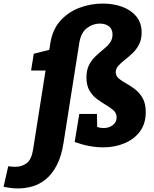

<svg xmlns="http://www.w3.org/2000/svg" viewBox="-144 -811 860 1075"><path d="M-43 244Q-68 244 -88.5 241Q-109 238 -124 235L-98 120Q-88 121 -78.5 122Q-69 123 -59 123Q-22 123 5 103Q32 83 41 28L111 -416H30L45 -510L132 -532L138 -571Q151 -648 195.5 -696.5Q240 -745 302.5 -768Q365 -791 431 -791Q492 -791 541.5 -772.5Q591 -754 620 -718Q649 -682 649 -629Q649 -590 634.5 -562Q620 -534 598.5 -513.5Q577 -493 555 -476Q533 -459 518.5 -442.5Q504 -426 504 -407Q504 -386 521 -371.5Q538 -357 563 -343.5Q588 -330 613 -310.5Q638 -291 655 -261Q672 -231 672 -183Q672 -119 640 -75.5Q608 -32 553.5 -9Q499 14 434 14Q357 14 274 -16L300 -173H399L400 -100Q418 -94 436 -94Q466 -94 487.5 -110.5Q509 -127 509 -153Q509 -177 492 -192.5Q475 -208 449.5 -223Q424 -238 399 -256.5Q374 -275 357 -304Q340 -333 340 -377Q340 -419 354.5 -447Q369 -475 391 -496Q413 -517 435 -534.5Q457 -552 471.5 -571.5Q486 -591 486 -618Q486 -648 466 -663.5Q446 -679 415 -679Q376 -679 342.5 -653.5Q309 -628 300 -571L212 -13Q200 65 173.5 115Q147 165 111.5 193.5Q76 222 36 233Q-4 244 -43 244Z"/></svg>

Font: Bitter ExtraBold
Style: Italic
Weight: 800
Italic angle: -9°
Designer: Sol Matas, and Bitter project Authors
Foundry: Sol Matas
Version: Version 2.001